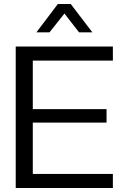

<svg xmlns="http://www.w3.org/2000/svg" viewBox="-20 -946 621 966"><path d="M547.9 0H59.1V-711.9H547.9V-641.1H145V-397H516.1V-329.1H145V-70.8H547.9ZM444.8 -783.2H377.9L304.2 -877.9L229 -783.2H163.1L271 -925.8H335.9Z"/></svg>

Font: Creato Display
Style: Regular
Weight: 400
Version: Version 1.000